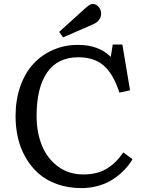

<svg xmlns="http://www.w3.org/2000/svg" viewBox="-20 -942 748 976"><path d="M300.8 -752 280.8 -779.8 412.1 -898.9Q426.8 -911.6 434.8 -916.7Q442.9 -921.9 451.2 -921.9Q469.2 -921.9 481.7 -906.7Q494.1 -891.6 494.1 -874Q494.1 -835.9 452.1 -817.9ZM394 14.2Q327.1 14.2 271.2 -5.6Q215.3 -25.4 176.5 -59.6Q137.7 -93.8 110.8 -140.4Q84 -187 71.5 -240Q59.1 -293 59.1 -351.1Q59.1 -434.6 83.3 -503.2Q107.4 -571.8 149.9 -617.7Q192.4 -663.6 250.5 -688.7Q308.6 -713.9 377 -713.9Q481.9 -713.9 543 -652.8L553.2 -715.8H602.1L641.1 -482.9L586.9 -471.2Q556.6 -565.4 507.8 -608.2Q459 -650.9 378.9 -650.9Q272.9 -650.9 219.5 -573.5Q166 -496.1 166 -352.1Q166 -269.5 192.9 -203.1Q219.7 -136.7 274.4 -95.9Q329.1 -55.2 403.8 -55.2Q472.2 -55.2 520 -83Q567.9 -110.8 606.9 -167L653.8 -132.8Q637.2 -105 614 -80.3Q590.8 -55.7 558.8 -33.7Q526.9 -11.7 484.1 1.2Q441.4 14.2 394 14.2Z"/></svg>

Font: Literata Book
Style: Regular
Weight: 400
Designer: Latin by Veronika Burian and Jose Scaglione. Greek by Irene Vlachou. Cyrillic by Vera Evstafieva
Foundry: TypeTogether
Version: Version 2.003;PS 002.003;hotconv 1.0.88;makeotf.lib2.5.64775